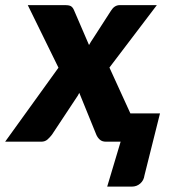

<svg xmlns="http://www.w3.org/2000/svg" viewBox="-68 -538 650 729"><path d="M154 -281 37.5 -518.5H179.5Q194.5 -518.5 201.2 -514.5Q208 -510.5 212.5 -500.5L270 -367Q276.5 -379 285.5 -392L353.5 -497.5Q366.5 -518.5 386.5 -518.5H527.5L347.5 -281.5L427 -107.5H539.5L480.5 128Q478 147 464.5 158.8Q451 170.5 433 170.5H339L390 0H334.5Q319.5 0 310.8 -8Q302 -16 297.5 -27L233 -185.5Q230.5 -180 227.5 -175Q224.5 -170 221.5 -166L129.5 -27Q122 -17 112.5 -8.5Q103 0 88.5 0H-48.5Z"/></svg>

Font: Lato Black
Style: Italic
Weight: 900
Italic angle: -7°
Designer: Lukasz Dziedzic
Foundry: tyPoland Lukasz Dziedzic
Version: Version 2.007; 2014-02-27